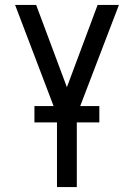

<svg xmlns="http://www.w3.org/2000/svg" viewBox="-20 -550 540 775"><path d="M210 205H290V-86L460 -530H374L250 -198L126 -530H41L210 -86ZM381 -56V-122H119V-56Z"/></svg>

Font: Iosevka SS09
Style: Regular
Weight: 400
Monospace: yes
Designer: Belleve Invis
Foundry: Belleve Invis
Version: Version 5.2.1; ttfautohint (v1.8.3)